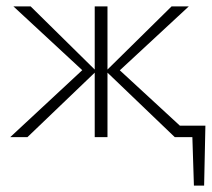

<svg xmlns="http://www.w3.org/2000/svg" viewBox="-20 -430 664 602"><path d="M588 152 582 -36H624L620 152ZM542 -36H612V0H542ZM528 0 312 -207 518 -410H572L340 -195V-224L583 0ZM12 0 253 -224V-196L22 -410H76L282 -207L66 0ZM277 0V-410H317V0Z"/></svg>

Font: Ysabeau Office ExtraLight
Style: Regular
Weight: 250
Designer: Christian Thalmann (Catharsis Fonts)
Version: Version 2.001;gftools[0.9.30]; featfreeze: tnum,lnum,ss02